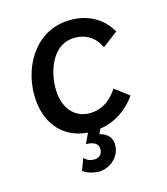

<svg xmlns="http://www.w3.org/2000/svg" viewBox="-134 -621 792 911"><g transform="rotate(-20 262.5 -165.0)"><path d="M209 197C256 201 313 169 323 113C331 70 311 45 271 30L285 7C358 3 421 -31 473 -91L408 -150C376 -109 334 -78 276 -78C198 -78 149 -136 149 -222C149 -314 200 -440 304 -440C370 -440 413 -404 433 -350L513 -400C476 -483 397 -527 304 -527C143 -527 43 -374 43 -220C43 -98 112 -13 223 5L195 53C239 57 256 76 251 103C248 124 230 138 207 135C183 133 169 121 161 110L134 166C152 182 178 193 209 197Z"/></g></svg>

Font: Fixel Text 20240404 Medium
Style: Italic
Weight: 500
Width: 4
Italic angle: -10°
Designer: AlfaBravo + MacPaw
Foundry: Kyrylo Tkachov, Marchela Mozhyna, Serhii Makarenko, Maria Weinstein, Zakhar Kryvoshyya
Version: Version 1.211;Glyphs 3.2 (3225)